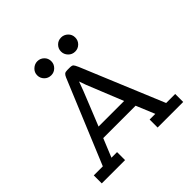

<svg xmlns="http://www.w3.org/2000/svg" viewBox="-214 -1076 1276 1276"><g transform="rotate(-45 423.5 -438.5)"><path d="M40 0V-75.2H125L370.1 -666Q377 -682.1 385 -688.5Q393.1 -694.8 411.1 -694.8H432.1Q454.1 -694.8 460.9 -688Q467.8 -681.2 479 -655.8L720.2 -75.2H805.2V0H564.9V-75.2H618.2L564 -206.1H259.8L206.1 -75.2H258.8V0ZM244.1 -811Q244.1 -838.9 264.6 -857.9Q285.2 -877 311 -877Q337.9 -877 357.4 -858.4Q377 -839.8 377 -811Q377 -784.2 357.4 -764.6Q337.9 -745.1 311 -745.1Q282.2 -745.1 263.2 -764.6Q244.1 -784.2 244.1 -811ZM292 -282.2H532.2L429.2 -537.1L412.1 -585.9Q396 -538.1 345.9 -415.8Q295.9 -293.5 292 -282.2ZM534.2 -877Q561 -877 581.1 -857.9Q601.1 -838.9 601.1 -811Q601.1 -782.2 581.5 -763.2Q562 -744.1 535.2 -744.1Q506.3 -744.1 487.1 -764.2Q467.8 -784.2 467.8 -811Q467.8 -837.9 486.8 -857.4Q505.9 -877 534.2 -877Z"/></g></svg>

Font: CMU Concrete
Style: Bold
Weight: 700
Version: Version 0.7.0